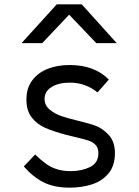

<svg xmlns="http://www.w3.org/2000/svg" viewBox="-20 -859 640 883"><path d="M89.5 -93.5 141.5 -148.5Q170 -121 191.8 -105.5Q213.5 -90 240.8 -81Q268 -72 305.5 -72Q355.5 -72 394 -90.8Q432.5 -109.5 432.5 -155Q432.5 -178.5 420 -192Q407.5 -205.5 388 -212.2Q368.5 -219 331 -227.5Q294 -236 283.5 -239Q224.5 -255 187.5 -271.2Q150.5 -287.5 126 -318.8Q101.5 -350 101.5 -401Q101.5 -454 128.5 -489.8Q155.5 -525.5 200.2 -542.8Q245 -560 299.5 -560Q415 -560 480.5 -493L428.5 -434Q372.5 -479 301.5 -479Q250 -479 217.5 -459Q185 -439 185 -404Q185 -375 208.2 -355.2Q231.5 -335.5 264.2 -324.5Q297 -313.5 345.5 -302Q390 -291.5 420.2 -280.5Q450.5 -269.5 479.5 -238.8Q508.5 -208 508.5 -155Q508.5 -96 478.5 -60.8Q448.5 -25.5 401.8 -10.8Q355 4 300.5 4Q228.5 4 179.5 -21Q130.5 -46 89.5 -93.5ZM241 -839H356L517 -660.5H423L298 -791.5L174 -660.5H79Z"/></svg>

Font: JuliaMono
Style: Regular
Weight: 400
Monospace: yes
Designer: cormullion
Foundry: corm
Version: Version 0.055; ttfautohint (v1.8.4)